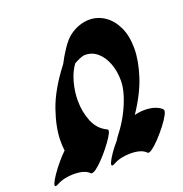

<svg xmlns="http://www.w3.org/2000/svg" viewBox="-177 -803 885 927"><g transform="rotate(-20 266.0 -339.0)"><path d="M-45 10Q-54 10 -47.5 -5.5Q-41 -21 -24.5 -45Q-8 -69 13 -94Q34 -119 53 -137Q50 -160 50 -185Q50 -254 80 -341Q110 -428 185 -526L189 -531Q205 -563 229 -599Q253 -635 275 -652Q301 -672 328 -681Q355 -690 380 -690Q423 -690 459 -665.5Q495 -641 516.5 -595.5Q538 -550 538 -486Q538 -424 513.5 -347Q489 -270 430 -182Q444 -186 457 -187.5Q470 -189 483 -189Q512 -189 535 -181Q558 -173 570 -160Q576 -153 565 -132Q554 -111 533.5 -84.5Q513 -58 490.5 -34Q468 -10 450 3Q432 16 426 10Q403 -15 345 -15Q324 -15 301.5 -10.5Q279 -6 259 5Q249 10 246 10Q237 10 244 -6.5Q251 -23 268 -47.5Q285 -72 306 -96Q314 -110 326 -125Q354 -161 376 -203Q398 -245 411 -286.5Q424 -328 424 -361Q424 -411 408.5 -451Q393 -491 366 -514Q339 -537 303 -537Q292 -537 276.5 -530.5Q261 -524 245 -515Q221 -482 208 -435Q195 -388 195 -341Q195 -283 215.5 -233Q236 -183 282 -162Q290 -158 282 -141.5Q274 -125 257 -101.5Q240 -78 219.5 -54.5Q199 -31 180 -13.5Q161 4 149 9Q139 13 135 10Q112 -15 54 -15Q33 -15 10.5 -10.5Q-12 -6 -32 5Q-42 10 -45 10Z"/></g></svg>

Font: Ga Maamli
Style: Regular
Weight: 400
Designer: Afotey Clement Nii Odai, Ama Asantewa Diaka, David Abbey-Thompson
Foundry: Sorkin Type Co.
Version: Version 1.000; ttfautohint (v1.8.4.7-5d5b)